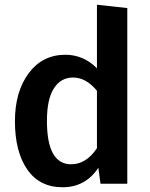

<svg xmlns="http://www.w3.org/2000/svg" viewBox="-20 -775 632 810"><path d="M389 -755 517 -741V0H404L395 -67Q340 15 244 15Q147 15 95 -60Q43 -135 43 -264Q43 -388 101 -466Q159 -544 256 -544Q332 -544 389 -487ZM280 -82Q344 -82 389 -150V-392Q343 -448 288 -448Q237 -448 207.5 -402.5Q178 -357 178 -265Q178 -82 280 -82Z"/></svg>

Font: FiraGO Medium
Style: Regular
Weight: 500
Designer: bBox Type
Foundry: bBox Type GmbH
Version: Version 1.001;PS 001.001;hotconv 1.0.88;makeotf.lib2.5.64775